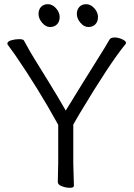

<svg xmlns="http://www.w3.org/2000/svg" viewBox="-20 -888 640 917"><path d="M256 -19 258 -108V-292Q162 -466 52 -626Q31 -656 23 -666Q15 -676 15 -679Q15 -690 33.5 -695.5Q52 -701 71 -701Q90 -701 94 -695Q102 -682 111 -664.5Q120 -647 144.5 -607Q169 -567 211.5 -498.5Q254 -430 294 -360Q383 -505 436.5 -590Q490 -675 503 -699Q509 -709 527 -709Q545 -709 563.5 -700.5Q582 -692 582 -683Q582 -682 580 -678Q505 -587 360 -345Q339 -310 330 -293V-107L333 -1Q333 9 314 9Q295 9 275.5 1.5Q256 -6 256 -19ZM265 -807Q265 -785 252.5 -772Q240 -759 219 -759Q198 -759 181 -779.5Q164 -800 164 -821Q164 -842 176 -855Q188 -868 209 -868Q230 -868 247.5 -848.5Q265 -829 265 -807ZM448 -807Q448 -785 435.5 -772Q423 -759 402 -759Q381 -759 364 -779.5Q347 -800 347 -821Q347 -842 359 -855Q371 -868 392 -868Q413 -868 430.5 -848.5Q448 -829 448 -807Z"/></svg>

Font: LXGW WenKai Lite
Style: Regular
Weight: 400
Designer: LXGW / Fontworks Inc.
Foundry: LXGW / Fontworks Inc.
Version: Version 1.511; March 25, 2025